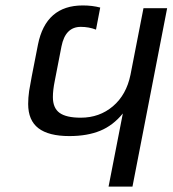

<svg xmlns="http://www.w3.org/2000/svg" viewBox="-20 -689 640 709"><path d="M380.9 0 433.6 -270Q397.5 -225.6 349.9 -206.1Q302.2 -186.5 236.3 -186.5Q159.7 -186.5 121.8 -215.6Q84 -244.6 84 -305.2Q84 -327.6 87.6 -353.3Q91.3 -378.9 120.1 -523.9Q148.9 -668.9 285.6 -668.9Q320.8 -668.9 350.1 -661.1L334.5 -579.6Q308.1 -589.8 278.3 -589.8Q221.2 -589.8 207 -517.6L182.1 -389.6Q175.3 -356 175.3 -330.6Q175.3 -290 200 -272.2Q224.6 -254.4 278.3 -254.4Q347.2 -254.4 397 -296.6Q446.8 -338.9 461.9 -413.1L509.8 -658.7H597.2L469.2 0Z"/></svg>

Font: Liberation Mono
Style: Italic
Weight: 400
Italic angle: -12°
Monospace: yes
Designer: Steve Matteson
Foundry: Ascender Corporation
Version: Version 2.1.5